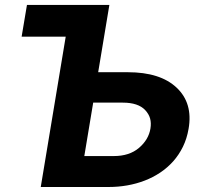

<svg xmlns="http://www.w3.org/2000/svg" viewBox="-20 -747 824 767"><path d="M66.4 -600.5 87.7 -727.3H416.9L372.2 -458.5H490.8Q620 -458.5 685.4 -397Q751.4 -334.9 733.3 -232.2Q726.6 -193.2 710.8 -160.9Q695 -128.6 672.1 -102.8Q649.1 -77.1 620.2 -57.7Q591.3 -38.4 558.1 -25.6Q524.9 -12.8 488.5 -6.4Q452.1 0 414.4 0H142.8L242.5 -600.5ZM435 -123.6Q496.8 -123.6 535.2 -156.2Q573.9 -189.3 581 -233.7Q584.5 -255.3 579.7 -273.3Q574.9 -291.2 560 -307.2Q532 -337 470.5 -337H352.3L316.8 -123.6Z"/></svg>

Font: Inter P
Style: Bold Italic
Weight: 700
Italic angle: 9.39999°
Designer: Rasmus Andersson
Foundry: rsms
Version: Version 3.018;git-588b23468